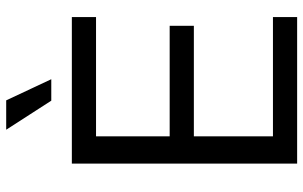

<svg xmlns="http://www.w3.org/2000/svg" viewBox="-200 -780 979 620"><g transform="rotate(-90 290.0 -469.5)"><path d="M72.3 0V-727.5H545.4V-649.4H160.2V-411.6H517.1V-333.5H160.2V-78.1H545.4V0ZM275.4 -793.9 181.6 -939.5H276.4L344.7 -793.9Z"/></g></svg>

Font: Inter Display
Style: Regular
Weight: 400
Designer: Rasmus Andersson
Foundry: rsms
Version: Version 4.001;git-9221beed3